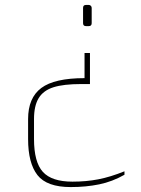

<svg xmlns="http://www.w3.org/2000/svg" viewBox="-20 -551 572 779"><path d="M352 -519V-457Q352 -445 340 -445H329Q317 -445 317 -457V-519Q317 -531 329 -531H340Q345 -531 348.5 -527.5Q352 -524 352 -519ZM345 -210H310Q238 -210 197 -197Q156 -184 137 -153Q118 -122 118 -68V13Q118 107 154 146.5Q190 186 274 186Q330 186 379 176.5Q428 167 485 144V158Q436 186 382.5 197Q329 208 267 208Q170 208 132 159.5Q94 111 94 13V-68Q94 -154 147.5 -194Q201 -234 323 -234V-336H345Z"/></svg>

Font: Exo Thin
Style: Regular
Weight: 250
Designer: Natanael Gama
Foundry: Natanael Gama
Version: Version 1.500; ttfautohint (v1.6)